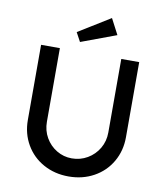

<svg xmlns="http://www.w3.org/2000/svg" viewBox="-98 -1000 936 1087"><g transform="rotate(10 370.0 -457.0)"><path d="M88 -269V-701H196V-278Q196 -228 219.5 -187Q243 -146 283 -122Q323 -98 370 -98Q419 -98 460 -122Q501 -146 525 -187Q549 -228 549 -278V-701H652V-269Q652 -191 615.5 -128Q579 -65 514.5 -29.5Q450 6 370 6Q290 6 225.5 -29.5Q161 -65 124.5 -128Q88 -191 88 -269ZM274 -807 457 -920 504 -830 302 -755Z"/></g></svg>

Font: Easer Grotesk Variable
Style: Regular
Weight: 400
Designer: Boardeaser, Bonnie Shaver-Troup, Thomas Jockin
Foundry: Lexend
Version: Version 1.001;Glyphs 3.1.2 (3151)